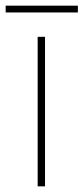

<svg xmlns="http://www.w3.org/2000/svg" viewBox="-43 -658 295 678"><path d="M232 -638H-23V-614H232ZM116 0V-528H90V0Z"/></svg>

Font: Noto Sans Lao Thin
Style: Regular
Weight: 100
Designer: Monotype Design Team
Foundry: Monotype Imaging Inc.
Version: Version 2.003